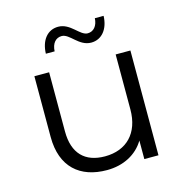

<svg xmlns="http://www.w3.org/2000/svg" viewBox="-108 -827 889 931"><g transform="rotate(-15 336.5 -361.5)"><path d="M316 5C399 5 467 -31 504 -93V0H575V-526H501V-250C501 -131 432 -62 324 -62C224 -62 167 -118 167 -229V-526H93V-221C93 -70 181 5 316 5ZM402 -612C456 -612 491 -657 493 -722H449C447 -684 427 -660 397 -660C358 -660 328 -728 266 -728C212 -728 177 -684 175 -617H219C221 -657 241 -680 271 -680C311 -680 340 -612 402 -612Z"/></g></svg>

Font: Montserrat-Alt1
Style: Regular
Weight: 400
Designer: Differentunic
Foundry: Differentunic
Version: Version 7.222